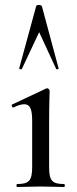

<svg xmlns="http://www.w3.org/2000/svg" viewBox="-20 -750 310 770"><path d="M215 -476 148 -725C145 -732 126 -732 125 -725L57 -476C56 -473 66 -470 68 -474L137 -621L205 -474C207 -470 217 -473 215 -476ZM49 0C74 0 107 -2 143 -2C179 -2 212 0 237 0C241 0 241 -12 237 -12C188 -12 177 -26 177 -81V-267C177 -332 179 -372 179 -386C179 -390 174 -396 169 -396C167 -396 167 -396 165 -395L29 -331C24 -329 29 -317 34 -319C52 -328 67 -332 77 -332C101 -332 109 -312 109 -265V-81C109 -26 97 -12 49 -12C45 -12 45 0 49 0Z"/></svg>

Font: Cormorant Infant Book
Style: Regular
Weight: 500
Designer: Christian Thalmann (Catharsis Fonts)
Version: Version 1.000;PS 002.000;hotconv 1.0.88;makeotf.lib2.5.64775